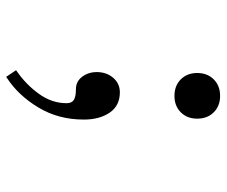

<svg xmlns="http://www.w3.org/2000/svg" viewBox="-74 -458 715 606"><g transform="rotate(90 283.0 -155.5)"><path d="M208 -104Q208 -134.8 226.1 -155.8Q244.1 -176.8 272 -176.8Q314 -176.8 335.9 -144.8Q357.9 -112.8 357.9 -63Q357.9 17.1 319.8 80.3Q281.7 143.6 227.1 179.2L223.1 182.1L202.1 150.9L206.1 147.9Q248 118.7 277.1 78.1Q306.2 37.6 306.2 -8.8Q306.2 -24.9 295.9 -31.5Q285.6 -38.1 262.2 -38.1Q237.8 -38.1 222.9 -57.6Q208 -77.1 208 -104ZM283.2 -349.1Q251 -349.1 231 -369.1Q210.9 -389.2 210.9 -420.9Q210.9 -453.1 231 -473.1Q251 -493.2 283.2 -493.2Q314.9 -493.2 335 -473.1Q355 -453.1 355 -420.9Q355 -389.2 335 -369.1Q314.9 -349.1 283.2 -349.1Z"/></g></svg>

Font: New Heterodox Mono
Style: Book
Weight: 400
Designer: Hao Chi Kiang <hello@hckiang.com>, Alexey Kryukov <alexios@thessalonica.org.ru>
Version: Version 0.0.3